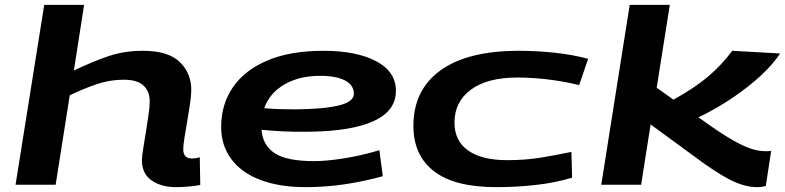

<svg xmlns="http://www.w3.org/2000/svg" viewBox="-20 -760 3230 790"><path d="M734 -146Q734 -108 769 -108Q788 -108 802 -113L804 1Q785 5 756.5 7.5Q728 10 704 10Q644 10 604 -17.5Q564 -45 564 -101Q564 -116 569 -147Q574 -178 580 -215Q586 -252 591 -286.5Q596 -321 596 -343Q596 -384 570.5 -408Q545 -432 489 -432Q432 -432 379 -414Q326 -396 267 -368L209 0H44L162 -740H326L284 -470Q362 -507 426.5 -529Q491 -551 568 -551Q672 -551 719.5 -505Q767 -459 767 -390Q767 -368 762 -333.5Q757 -299 750.5 -262Q744 -225 739 -193.5Q734 -162 734 -146Z M1555 -35Q1480 -14 1400 -2Q1320 10 1238 10Q1130 10 1052 -19.5Q974 -49 932 -105Q890 -161 890 -238Q890 -330 938 -400.5Q986 -471 1080 -511Q1174 -551 1311 -551Q1447 -551 1528 -508Q1609 -465 1609 -386Q1609 -304 1518 -262Q1427 -220 1251 -218Q1194 -217 1145 -219.5Q1096 -222 1056 -226Q1061 -162 1110.5 -129.5Q1160 -97 1273 -97Q1322 -97 1393 -108Q1464 -119 1541 -142ZM1297 -448Q1212 -448 1151 -413Q1090 -378 1067 -315Q1096 -312 1128.5 -311Q1161 -310 1196 -310Q1311 -311 1373.5 -326Q1436 -341 1436 -374Q1436 -410 1399.5 -429Q1363 -448 1297 -448Z M2022 10Q1850 10 1765.5 -55.5Q1681 -121 1681 -242Q1681 -390 1792.5 -470.5Q1904 -551 2115 -551Q2188 -551 2262.5 -543Q2337 -535 2400 -518L2363 -410Q2291 -427 2227.5 -434Q2164 -441 2109 -441Q1985 -441 1917.5 -391Q1850 -341 1850 -256Q1850 -180 1906.5 -140.5Q1963 -101 2066 -101Q2138 -101 2199 -110.5Q2260 -120 2331 -135L2334 -29Q2265 -8 2185 1Q2105 10 2022 10Z M2454 0 2571 -740H2736L2682 -399L2751 -350Q2838 -398 2893 -444.5Q2948 -491 2993 -551L3190 -540Q3161 -496 3111 -449.5Q3061 -403 2995.5 -358.5Q2930 -314 2854 -277L2881 -258Q2947 -211 2992 -185Q3037 -159 3069 -148.5Q3101 -138 3127 -138Q3134 -138 3140.5 -138Q3147 -138 3153 -139L3131 5Q3114 10 3096 10Q3043 10 2983.5 -20.5Q2924 -51 2836 -117L2657 -248L2618 0Z"/></svg>

Font: Georama ExtraExtended SemiBold
Style: Italic
Weight: 600
Width: 8
Italic angle: -9°
Designer: Jean-Baptiste Levee
Foundry: Production Type
Version: Version 1.000